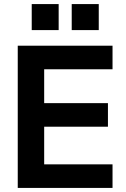

<svg xmlns="http://www.w3.org/2000/svg" viewBox="-20 -921 618 941"><path d="M67 -697H531.5V-581.5H196.5V-415.5H509V-300H196.5V-115.5H531.5V0H67ZM331.5 -901H464V-773.5H331.5ZM135.5 -901H267.5V-773.5H135.5Z"/></svg>

Font: HK Grotesk
Style: Bold
Weight: 700
Designer: Alfredo Marco Pradil
Foundry: Hanken Design Co.
Version: Version 3.001